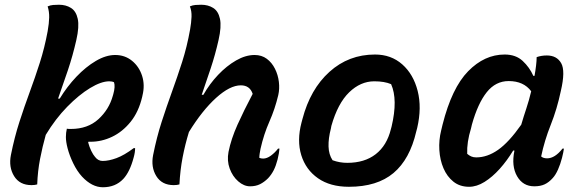

<svg xmlns="http://www.w3.org/2000/svg" viewBox="-20 -777 2440 810"><path d="M466 -545Q507 -545 537 -520.5Q567 -496 579.5 -457Q592 -418 581 -374L580 -369Q565 -305 531 -263Q497 -221 453 -200Q409 -179 362 -179H353L352 -176Q357 -157 365 -140.5Q373 -124 381 -115Q394 -98 413 -98Q439 -98 471.5 -110Q504 -122 544 -152H550Q550 -134 544 -113Q528 -52 500 -22Q467 13 414 13Q368 13 326 -32Q305 -55 289 -88Q273 -121 265 -152Q258 -179 258 -199Q258 -208 259 -217Q260 -226 262 -234Q267 -233 271 -233Q275 -233 279 -233Q350 -233 395 -274Q440 -315 456 -373L458 -380Q467 -412 461 -430Q453 -434 441 -434Q407 -434 360 -405.5Q313 -377 263.5 -326.5Q214 -276 173 -208Q159 -158 149 -106.5Q139 -55 137 1Q127 4 113 4Q63 4 39.5 -34Q16 -72 26 -123Q41 -198 62 -263Q83 -328 105.5 -389Q128 -450 148 -512.5Q168 -575 181 -645Q187 -679 187.5 -703.5Q188 -728 181 -750Q192 -755 204 -756Q216 -757 229 -757Q258 -757 279.5 -743.5Q301 -730 308 -697.5Q315 -665 302 -608Q287 -542 266.5 -481Q246 -420 225 -361H232Q263 -412 302.5 -453.5Q342 -495 384.5 -520Q427 -545 466 -545Z M1054 -545Q1084 -545 1105.5 -529Q1127 -513 1140 -487Q1153 -461 1156.5 -431.5Q1160 -402 1154 -376Q1140 -317 1116.5 -264Q1093 -211 1079 -149Q1077 -139 1075.5 -129Q1074 -119 1074 -111Q1082 -108 1090 -108Q1106 -108 1123 -120.5Q1140 -133 1153 -150H1159Q1158 -140 1156.5 -130Q1155 -120 1151 -104Q1144 -77 1134.5 -58.5Q1125 -40 1111 -25Q1095 -9 1077 0Q1059 9 1035 9Q1009 9 985 -12Q961 -33 949 -66Q937 -99 944 -136Q955 -191 982 -251Q1009 -311 1046 -381Q1034 -417 996 -417Q950 -417 891.5 -364Q833 -311 777 -220Q761 -168 750.5 -113.5Q740 -59 737 1Q727 4 713 4Q663 4 639.5 -34Q616 -72 626 -123Q641 -198 662 -263Q683 -328 705.5 -390Q728 -452 748.5 -516Q769 -580 782 -653Q787 -681 788 -706Q789 -731 781 -750Q792 -755 804 -756Q816 -757 829 -757Q858 -757 879.5 -743.5Q901 -730 908 -697.5Q915 -665 902 -608Q888 -546 869 -489Q850 -432 831 -377H838Q864 -423 900 -461Q936 -499 976 -522Q1016 -545 1054 -545Z M1562 -547Q1630 -547 1677 -505.5Q1724 -464 1742 -393.5Q1760 -323 1740 -237L1736 -222Q1709 -105 1640 -47Q1571 11 1452 11Q1373 11 1321.5 -25Q1270 -61 1251 -122.5Q1232 -184 1252 -260L1256 -275Q1289 -401 1370 -474Q1451 -547 1562 -547ZM1559 -434Q1501 -434 1453 -387.5Q1405 -341 1378 -246L1376 -235Q1365 -193 1366 -159Q1367 -125 1383 -101Q1413 -90 1445 -90Q1518 -90 1565 -126.5Q1612 -163 1629 -232L1632 -243Q1659 -357 1630 -422Q1602 -434 1559 -434Z M2109 -547Q2156 -547 2185 -520Q2214 -493 2230 -457H2235Q2239 -479 2241.5 -500Q2244 -521 2244 -536Q2264 -543 2287 -543Q2329 -543 2347.5 -510.5Q2366 -478 2346 -393Q2330 -317 2303.5 -250.5Q2277 -184 2263 -117Q2272 -109 2288 -109Q2321 -109 2353 -150H2359Q2358 -142 2356 -132.5Q2354 -123 2351 -111Q2344 -84 2334 -61.5Q2324 -39 2312 -26Q2296 -8 2278 0.5Q2260 9 2234 9Q2186 9 2161.5 -33.5Q2137 -76 2150 -140V-142H2145Q2119 -99 2088 -64.5Q2057 -30 2024 -9.5Q1991 11 1959 11Q1920 11 1893 -10.5Q1866 -32 1851 -67Q1836 -102 1833.5 -144Q1831 -186 1841 -226L1847 -251Q1886 -406 1955 -476.5Q2024 -547 2109 -547ZM1951 -128Q1959 -121 1968 -117Q1977 -113 1989 -113Q2036 -113 2081.5 -145Q2127 -177 2179 -251Q2189 -285 2200.5 -319.5Q2212 -354 2221 -392Q2189 -435 2126 -435Q2071 -435 2033.5 -388Q1996 -341 1971 -252L1967 -235Q1949 -177 1951 -128Z"/></svg>

Font: Recursive Mn Csl St SmB
Style: Italic
Weight: 600
Italic angle: -15°
Monospace: yes
Version: Version 1.079;hotconv 1.0.112;makeotfexe 2.5.65598; ttfautoh